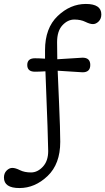

<svg xmlns="http://www.w3.org/2000/svg" viewBox="-145 -662 533 972"><path d="M273 -296 147 -304Q148 -274 154 -140Q160 -6 160 56Q160 168 96 229Q32 290 -46.5 290Q-125 290 -125 237Q-125 215 -111.5 201.5Q-98 188 -82.5 188Q-67 188 -44 199.5Q-21 211 12 211Q45 211 72 182Q99 153 99 102.5Q99 52 85 -301Q53 -299 32 -299Q-7 -299 -7 -333Q-7 -367 32 -367Q51 -367 83 -365V-408Q83 -520 147 -581Q211 -642 289.5 -642Q368 -642 368 -589Q368 -567 354.5 -553.5Q341 -540 325.5 -540Q310 -540 287 -551.5Q264 -563 231 -563Q198 -563 171 -534Q144 -505 144 -448Q144 -391 145 -362L273 -370Q312 -370 312 -333Q312 -296 273 -296Z"/></svg>

Font: Macondo
Style: Regular
Weight: 400
Version: Version 2.001